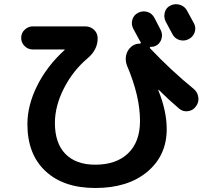

<svg xmlns="http://www.w3.org/2000/svg" viewBox="-20 -851 1040 934"><path d="M890.6 -797.9Q913.1 -757.8 923.8 -736.8Q934.6 -715.8 926.8 -693.4Q918.9 -670.9 897 -660.2Q875 -649.4 852.1 -656.7Q829.1 -664.1 818.4 -685.5Q808.6 -705.1 786.1 -746.1Q775.4 -767.6 781.7 -791Q788.1 -814.5 809.6 -824.2Q832 -835 855.5 -827.6Q878.9 -820.3 890.6 -797.9ZM139.6 -610.4Q116.2 -610.4 99.6 -627Q83 -643.6 83 -667Q83 -690.4 100.1 -706.5Q117.2 -722.7 139.6 -722.7H394.5Q419.9 -722.7 437.5 -706.1Q455.1 -689.5 455.1 -664.1Q455.1 -609.4 407.2 -568.4Q335 -507.8 291 -421.4Q247.1 -335 247.1 -252.9Q247.1 -154.3 298.3 -102.1Q349.6 -49.8 443.4 -49.8Q545.9 -49.8 603.5 -105.5Q661.1 -161.1 661.1 -262.7Q661.1 -383.8 597.7 -532.2Q587.9 -557.6 593.8 -583Q599.6 -608.4 620.1 -625Q636.7 -638.7 660.2 -638.7Q663.1 -638.7 664.6 -641.6Q666 -644.5 664.1 -647.5Q660.2 -651.4 659.2 -654.3Q632.8 -703.1 627.9 -711.9Q617.2 -733.4 624 -755.9Q630.9 -778.3 652.3 -789.1Q674.8 -799.8 697.3 -793Q719.7 -786.1 731.4 -763.7Q736.3 -753.9 746.6 -734.4Q756.8 -714.8 761.7 -705.1Q772.5 -683.6 765.1 -660.6Q757.8 -637.7 737.3 -627.9Q727.5 -623 712.9 -623Q710 -623 709 -620.6Q708 -618.2 710 -616.2Q812.5 -507.8 922.9 -418Q941.4 -402.3 944.8 -377.4Q948.2 -352.5 932.6 -333Q918.9 -313.5 894.5 -310.1Q870.1 -306.6 850.6 -323.2Q797.9 -368.2 752 -414.1H750V-412.1Q791 -311.5 791 -222.7Q791 -94.7 696.8 -15.6Q602.5 63.5 443.4 63.5Q289.1 63.5 201.2 -18.6Q113.3 -100.6 113.3 -247.1Q113.3 -338.9 161.1 -434.6Q209 -530.3 293.9 -607.4Q294.9 -608.4 294.9 -609.4Q294.9 -610.4 293.9 -610.4Z"/></svg>

Font: Rounded-X Mgen+ 1mn bold
Style: Bold
Weight: 700
Designer: [Source Han Sans]
Ryoko NISHIZUKA  (kana & ideographs); Paul D. Hunt (Latin, Greek & Cyrillic); Wenlong ZHANG  (bopomofo
Version: Version 1.059.20150602